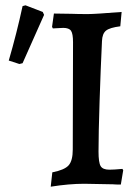

<svg xmlns="http://www.w3.org/2000/svg" viewBox="-20 -692 526 723"><path d="M177 -43Q223 -52 238.5 -69.5Q254 -87 254 -129L255 -533Q255 -565 247.5 -576Q240 -587 218 -587L179 -585L176 -591L183 -641L250 -640Q272 -639 311 -639Q338 -639 438 -647L433 -593Q393 -588 379 -576.5Q365 -565 364 -537Q359 -433 355 -310.5Q351 -188 351 -121Q351 -80 359 -66.5Q367 -53 392 -53Q408 -53 441 -56L444 -51L435 3Q416 3 405 2L297 0Q240 0 171 11ZM13 -464Q43 -567 65 -669L76 -672L141 -647L146 -636L65 -454L53 -451Z"/></svg>

Font: Alegreya Medium
Style: Regular
Weight: 500
Designer: Juan Pablo del Peral
Foundry: Huerta Tipografica
Version: Version 2.007; ttfautohint (v1.6)